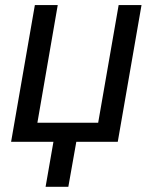

<svg xmlns="http://www.w3.org/2000/svg" viewBox="-20 -548 605 742"><path d="M203.1 -528.3 124.5 -73.7H359.4L438.5 -528.3H526.9L435.1 0H274.9L244.1 173.8H156.2L186.5 0H22.9L114.7 -528.3Z"/></svg>

Font: Roboto
Style: Italic
Weight: 400
Italic angle: -12°
Designer: Google
Version: Version 2.134; 2016; ttfautohint (v1.6)